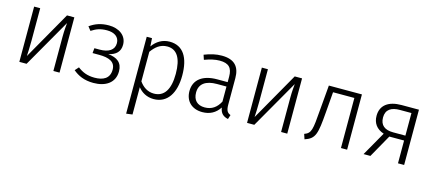

<svg xmlns="http://www.w3.org/2000/svg" viewBox="-57 -1126 4274 1896"><g transform="rotate(15 2080.0 -178.0)"><path d="M524 -565H449L170 -75C172 -109 175 -172 175 -233V-565H113V0H187L469 -492C467 -468 461 -415 461 -350V0H524Z M876 -577C795 -577 736 -555 681 -516L712 -477C760 -508 801 -525 870 -525C945 -525 996 -491 996 -427C996 -357 939 -322 848 -322H794L789 -271H856C956 -271 1023 -245 1023 -164C1023 -72 956 -41 870 -41C793 -41 743 -64 696 -100L662 -62C713 -19 777 12 872 12C996 12 1088 -46 1088 -163C1088 -253 1033 -292 942 -301C1018 -318 1059 -357 1059 -428C1059 -523 977 -577 876 -577Z M1497 -577C1423 -577 1364 -540 1323 -482L1318 -565H1264V221L1327 213V-66C1363 -21 1417 12 1488 12C1628 12 1702 -107 1702 -285C1702 -468 1636 -577 1497 -577ZM1476 -41C1412 -41 1363 -75 1327 -126V-428C1366 -482 1413 -525 1486 -525C1584 -525 1636 -446 1636 -285C1636 -123 1580 -41 1476 -41Z M2215 -125V-397C2215 -513 2159 -577 2030 -577C1971 -577 1915 -564 1852 -539L1868 -491C1925 -512 1976 -524 2022 -524C2116 -524 2152 -484 2152 -394V-339H2044C1900 -339 1810 -275 1810 -157C1810 -56 1876 12 1985 12C2061 12 2120 -19 2161 -82C2170 -24 2199 1 2249 12L2263 -32C2232 -44 2215 -63 2215 -125ZM1996 -39C1921 -39 1877 -82 1877 -160C1877 -249 1941 -294 2054 -294H2152V-140C2118 -75 2068 -39 1996 -39Z M2852 -565H2777L2498 -75C2500 -109 2503 -172 2503 -233V-565H2441V0H2515L2797 -492C2795 -468 2789 -415 2789 -350V0H2852Z M3126 -565 3104 -309C3088 -102 3083 -66 3014 -41L3031 10C3137 -25 3148 -77 3166 -302L3183 -512H3401V0H3464V-565Z M3869 -565C3737 -565 3658 -508 3658 -399C3658 -325 3696 -271 3772 -246L3632 0H3702L3833 -233H3984V0H4047V-565ZM3859 -283C3774 -283 3724 -319 3724 -400C3724 -480 3778 -515 3868 -514H3984V-283Z"/></g></svg>

Font: Glow Sans SC Normal
Style: Regular
Weight: 400
Designer: Ryoko NISHIZUKA (kana, bopomofo & ideographs); Paul D. Hunt (Latin, Greek & Cyrillic); Sandoll Communications, Soo-young
Version: Version 0.93